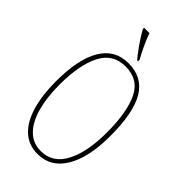

<svg xmlns="http://www.w3.org/2000/svg" viewBox="-283 -1009 1097 1097"><g transform="rotate(45 265.0 -460.5)"><path d="M264 10Q190 10 141 -36Q92 -82 68 -165Q44 -248 44 -359Q44 -537 99.5 -631Q155 -725 265 -725Q377 -725 431 -636Q485 -547 485 -358Q485 -183 427 -86.5Q369 10 264 10ZM264 -15Q360 -15 408.5 -107Q457 -199 457 -358Q457 -520 414 -610Q371 -700 265 -700Q165 -700 118.5 -610Q72 -520 72 -358Q72 -256 93.5 -178.5Q115 -101 158 -58Q201 -15 264 -15ZM288 -771Q272 -789 251 -817.5Q230 -846 211.5 -875Q193 -904 184 -921V-931H227Q239 -897 258.5 -855Q278 -813 295 -784V-771Z"/></g></svg>

Font: Noto Serif Georgian ExtraCondensed Thin
Style: Regular
Weight: 100
Width: 2
Designer: Monotype Design Team, Akaki Razmadze
Foundry: Google LLC
Version: Version 2.003; ttfautohint (v1.8.4.7-5d5b)